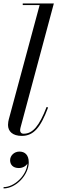

<svg xmlns="http://www.w3.org/2000/svg" viewBox="-20 -770 330 1102"><path d="M256 -153 247.5 -156C205.5 -47 168 -2.5 116 -2.5C101.5 -2.5 95.5 -11 95.5 -22.5C95.5 -26.5 96.5 -33 98 -38.5L289 -750H110.5V-741H207.5L30.5 -85C28.5 -76 26 -66.5 26 -53C26 -15.5 53 10 105 10C173 10 213 -38 256 -153ZM38 149.5C38 174 53.5 194.5 88 194.5C109 194.5 128 184.5 137.5 169C132.5 237.5 62.5 304 0.5 304V311.5C72.5 311.5 145 233.5 145 161.5C145 119.5 123 100 91.5 100C61 100 38 123.5 38 149.5Z"/></svg>

Font: Bodoni* 24pt
Style: Italic
Weight: 400
Italic angle: -13°
Version: Version 2.3